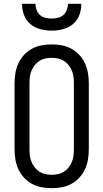

<svg xmlns="http://www.w3.org/2000/svg" viewBox="-20 -975 540 1003"><path d="M250 8Q223 8 196.5 3Q170 -2 147 -14.5Q124 -27 105.5 -47Q87 -67 76 -91Q65 -115 60.5 -141.5Q56 -168 56 -195V-540Q56 -567 60.5 -593.5Q65 -620 76 -644Q87 -668 105.5 -688Q124 -708 147 -720.5Q170 -733 196.5 -738Q223 -743 250 -743Q277 -743 303.5 -738Q330 -733 353 -720.5Q376 -708 394.5 -688Q413 -668 424 -644Q435 -620 439.5 -593.5Q444 -567 444 -540V-195Q444 -168 439.5 -141.5Q435 -115 424 -91Q413 -67 394.5 -47Q376 -27 353 -14.5Q330 -2 303.5 3Q277 8 250 8ZM250 -62Q267 -62 283.5 -65.5Q300 -69 314 -78Q328 -87 338.5 -100.5Q349 -114 355.5 -129.5Q362 -145 364 -161.5Q366 -178 366 -195V-540Q366 -557 364 -573.5Q362 -590 355.5 -605.5Q349 -621 338.5 -634.5Q328 -648 314 -657Q300 -666 283.5 -669.5Q267 -673 250 -673Q233 -673 216.5 -669.5Q200 -666 186 -657Q172 -648 161.5 -634.5Q151 -621 144.5 -605.5Q138 -590 136 -573.5Q134 -557 134 -540V-195Q134 -178 136 -161.5Q138 -145 144.5 -129.5Q151 -114 161.5 -100.5Q172 -87 186 -78Q200 -69 216.5 -65.5Q233 -62 250 -62ZM250 -815Q220 -815 191 -822.5Q162 -830 139 -849Q116 -868 105.5 -896.5Q95 -925 95 -955H165Q165 -939 171 -923Q177 -907 189 -896.5Q201 -886 217.5 -882Q234 -878 250 -878Q266 -878 282.5 -882Q299 -886 311 -896.5Q323 -907 329 -923Q335 -939 335 -955H405Q405 -925 394.5 -896.5Q384 -868 361 -849Q338 -830 309 -822.5Q280 -815 250 -815Z"/></svg>

Font: Iosevka Term Curly
Style: Regular
Weight: 400
Designer: Belleve Invis
Foundry: Belleve Invis
Version: Version 32.3.0